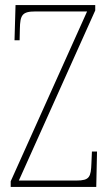

<svg xmlns="http://www.w3.org/2000/svg" viewBox="-20 -734 431 754"><path d="M22 0H358L361 -139H341L339 -93C337 -39 332 -25 280 -25H54L354 -693V-714H41L37 -576H57L58 -620C59 -675 67 -689 119 -689H322L22 -22Z"/></svg>

Font: Noto Serif Sinhala ExtraCondensed Thin
Style: Regular
Weight: 100
Width: 2
Designer: Jelle Bosma - Monotype Design Team
Foundry: Monotype Imaging Inc.
Version: Version 2.007